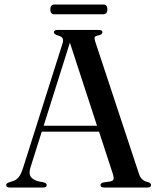

<svg xmlns="http://www.w3.org/2000/svg" viewBox="-20 -833 702 853"><path d="M187.5 -11Q187.5 0 172 0H22.5Q7.5 0 7.5 -11Q7.5 -18 19 -22.5L40 -29.5Q54 -34.5 63.8 -46.8Q73.5 -59 83 -88.5L257 -637.5Q262.5 -654 258.2 -662.5Q254 -671 237 -675.5Q219.5 -681 219.5 -689Q219.5 -700 235.5 -700H419.5Q435 -700 435 -689.5Q435 -680 418.5 -676Q403.5 -673.5 401 -668.2Q398.5 -663 402.5 -650L597.5 -60.5Q607.5 -29.5 636.5 -24.5Q651 -20 651 -11Q651 0 635.5 0H442Q426.5 0 426.5 -11Q426.5 -19.5 439.5 -22.5L471 -27Q483 -30 484.5 -37.2Q486 -44.5 481.5 -60L420 -248H165.5L116 -91Q107 -63.5 115.5 -49.5Q124 -35.5 148 -28L175 -22.5Q187.5 -19 187.5 -11ZM174 -274.5H411L290.5 -643.5ZM203.5 -791Q203.5 -813 222 -813H438.5Q457 -813 457 -791.5Q457 -769.5 438.5 -769.5H222Q203.5 -769.5 203.5 -791Z"/></svg>

Font: Fraunces 72pt S000
Style: Regular
Weight: 400
Version: Version 1.000; ttfautohint (v1.8.3)